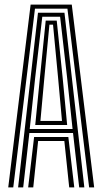

<svg xmlns="http://www.w3.org/2000/svg" viewBox="-20 -820 448 840"><path d="M16 0 114 -800H294L392 0H370L275 -782.2H133L38 0ZM59.2 0 146.2 -764.2H262L349 0H326.5L299.5 -238H108.5L81.5 0ZM110 -255.5H297.5L273.8 -478.8L243 -746.8H165L133.8 -478.8ZM134.2 -273.2 154.5 -478.8 180 -730H228.2L254.2 -478.8L273.8 -273.2ZM156.8 -290.8H251.2L234.2 -478.8L212 -712.2H196.2L174 -478.8ZM103.2 0 129.2 -220.5H279L305 0H282.8L261.5 -203H146.8L125.5 0Z"/></svg>

Font: Big Shoulders Inline Display
Style: Bold
Weight: 700
Designer: Patric King
Foundry: XO Type Co
Version: Version 1.000